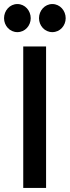

<svg xmlns="http://www.w3.org/2000/svg" viewBox="-46 -930 345 950"><path d="M69 -700V0H182V-700ZM279 -840C279 -877 251 -910 213 -910C175 -910 147 -877 147 -840C147 -803 175 -771 213 -771C251 -771 279 -803 279 -840ZM106 -840C106 -877 78 -910 40 -910C2 -910 -26 -877 -26 -840C-26 -803 2 -771 40 -771C78 -771 106 -803 106 -840Z"/></svg>

Font: Mint Spirit
Style: Bold
Weight: 700
Designer: HARENDAL Hirwen
Foundry: Arkandis Digital Foundry.
Version: Version 1.004;FFEdit